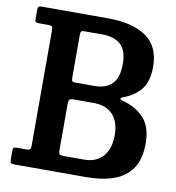

<svg xmlns="http://www.w3.org/2000/svg" viewBox="-83 -825 825 899"><g transform="rotate(10 329.0 -375.0)"><path d="M385.5 0H45.5Q32.5 0 28.5 -3.8Q24.5 -7.5 24.5 -21V-62.5Q24.5 -73.5 28.5 -76.2Q32.5 -79 42.5 -79H88Q100.5 -79 105 -82.8Q109.5 -86.5 109.5 -99V-650Q109.5 -663.5 105.2 -667.2Q101 -671 87.5 -671H45Q32 -671 28.2 -674Q24.5 -677 24.5 -690V-731Q24.5 -742.5 28.2 -746.2Q32 -750 43 -750H358.5Q475 -750 540.2 -705Q605.5 -660 605.5 -563Q605.5 -491.5 573.8 -453.5Q542 -415.5 492 -398.5Q480.5 -394 480.8 -389.5Q481 -385 492.5 -382Q556 -365.5 594.8 -324Q633.5 -282.5 633.5 -202.5Q633.5 -128 602.8 -83.5Q572 -39 516.5 -19.5Q461 0 385.5 0ZM259.5 -427H350.5Q404 -427 433.8 -456.2Q463.5 -485.5 463.5 -550.5Q463.5 -616 432.2 -643.5Q401 -671 347 -671H260Q248 -671 244.8 -666.8Q241.5 -662.5 241.5 -650.5V-450Q241.5 -434 245 -430.5Q248.5 -427 259.5 -427ZM362.5 -79Q419.5 -79 451.8 -114.8Q484 -150.5 484 -216Q484 -281 451.5 -314.5Q419 -348 362.5 -348H265Q250.5 -348 246 -342.8Q241.5 -337.5 241.5 -322.5V-100.5Q241.5 -87.5 246.2 -83.2Q251 -79 264.5 -79Z"/></g></svg>

Font: Besley* Narrow Semi
Style: Regular
Weight: 600
Width: 4
Designer: Owen Earl
Foundry: indestructible type*
Version: Version 3.000; ttfautohint (v1.8.3)